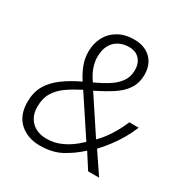

<svg xmlns="http://www.w3.org/2000/svg" viewBox="-168 -864 981 1014"><g transform="rotate(30 322.5 -357.5)"><path d="M210 10Q135 10 87 -33.5Q39 -77 39 -158Q39 -217 63.5 -259Q88 -301 132.5 -334Q177 -367 238 -396Q214 -432 199.5 -470Q185 -508 185 -548Q185 -599 206.5 -639Q228 -679 268.5 -702Q309 -725 363 -725Q407 -725 438 -708.5Q469 -692 486 -662Q503 -632 503 -591Q503 -539 478.5 -502.5Q454 -466 410.5 -438Q367 -410 310 -382L452 -167Q485 -200 512.5 -243.5Q540 -287 559 -333H616Q599 -292 578 -256Q557 -220 532.5 -188Q508 -156 481 -127L567 0H500L441 -92Q393 -48 339 -19Q285 10 210 10ZM220 -39Q261 -39 294 -51Q327 -63 356.5 -83Q386 -103 414 -130L262 -360Q215 -336 177.5 -310Q140 -284 118.5 -248.5Q97 -213 97 -162Q97 -123 113 -95.5Q129 -68 157 -53.5Q185 -39 220 -39ZM287 -419Q333 -440 369 -463Q405 -486 426 -515.5Q447 -545 447 -586Q447 -627 424 -652Q401 -677 359 -677Q325 -677 297.5 -662Q270 -647 255 -618.5Q240 -590 240 -548Q240 -516 252 -483.5Q264 -451 287 -419Z"/></g></svg>

Font: Noto Sans Display Light
Style: Italic
Weight: 300
Italic angle: -12°
Designer: Monotype Design Team
Foundry: Monotype Imaging Inc.
Version: Version 2.003